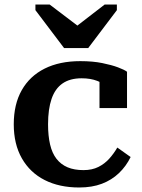

<svg xmlns="http://www.w3.org/2000/svg" viewBox="-20 -820 630 851"><path d="M264 -607H371L498 -775V-800H444L282 -675L362 -677L200 -800H137V-775ZM350 -66Q388 -66 416 -80Q444 -94 464.5 -117Q485 -140 500 -166L559 -124Q539 -83 507 -52.5Q475 -22 431.5 -5.5Q388 11 331 11Q243 11 178 -22Q113 -55 77 -118Q41 -181 41 -269Q41 -358 76.5 -420.5Q112 -483 178 -516Q244 -549 336 -549Q391 -549 433 -540.5Q475 -532 503 -521.5Q531 -511 543 -502V-341H421V-482Q434 -482 442 -476Q450 -470 454.5 -462Q459 -454 460 -445.5Q461 -437 459 -431Q441 -450 411 -461.5Q381 -473 342 -473Q290 -473 257 -450Q224 -427 208.5 -381.5Q193 -336 193 -269Q193 -218 202 -179.5Q211 -141 230.5 -116Q250 -91 279.5 -78.5Q309 -66 350 -66Z"/></svg>

Font: Roboto Serif SemiBold
Style: Regular
Weight: 600
Designer: Greg Gazdowicz
Foundry: Commercial Type
Version: Version 1.008